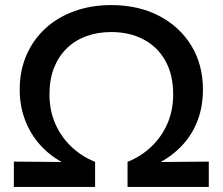

<svg xmlns="http://www.w3.org/2000/svg" viewBox="-20 -735 876 755"><path d="M34.5 0V-99.5L222.5 -98Q172.5 -125.5 135.5 -167.8Q98.5 -210 78 -264.5Q57.5 -319 57.5 -383Q57.5 -456.5 83.8 -517.5Q110 -578.5 158 -622.8Q206 -667 272.2 -691Q338.5 -715 417.5 -715Q524 -715 605.2 -672.8Q686.5 -630.5 732.2 -555.8Q778 -481 778 -383Q778 -319 758.8 -265.8Q739.5 -212.5 702.8 -170.5Q666 -128.5 612.5 -98L801 -99.5V0H481.5V-98.5Q534 -119.5 574.5 -157.8Q615 -196 638 -248.2Q661 -300.5 661 -364Q661 -441.5 630 -496.5Q599 -551.5 544 -580.2Q489 -609 417.5 -609Q364 -609 319.5 -592.8Q275 -576.5 242.5 -544.8Q210 -513 192.2 -467.8Q174.5 -422.5 174.5 -364Q174.5 -300.5 197.5 -248.2Q220.5 -196 261 -157.8Q301.5 -119.5 354 -98.5V0Z"/></svg>

Font: Geologica Cursive
Style: Regular
Weight: 400
Designer: Sindre Bremnes, Frode Helland
Foundry: Monokrom Skriftforlag AS
Version: Version 1.010;gftools[0.9.28]